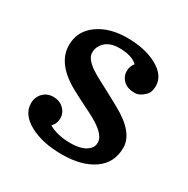

<svg xmlns="http://www.w3.org/2000/svg" viewBox="-124 -616 724 738"><g transform="rotate(30 238.0 -247.0)"><path d="M311.5 -430.2Q286.6 -455.1 230 -455.1Q173.3 -455.1 153.3 -414.1Q147.9 -402.3 147.9 -387.5Q147.9 -372.6 159.7 -358.6Q171.4 -344.7 189.9 -332.3Q208.5 -319.8 231.7 -308.1Q254.9 -296.4 279.8 -282.7Q304.7 -269 332.5 -253.9Q434.6 -198.2 434.6 -130.6Q434.6 -63 381.8 -26.6Q329.1 9.8 241.9 9.8Q154.8 9.8 98.1 -21.5Q41.5 -52.7 41.5 -102.1Q41.5 -128.9 59.3 -147.5Q77.1 -166 104.7 -166Q132.3 -166 150.4 -148.7Q168.5 -131.3 168.5 -107.4Q168.5 -83.5 151.9 -66.9Q190.9 -44.4 248.8 -44.4Q306.6 -44.4 330.1 -71.3Q339.8 -82 339.8 -99.1Q339.8 -139.6 250 -183.6Q187.5 -214.4 156.2 -231.9Q56.2 -288.6 56.2 -368.7Q56.2 -430.2 107.2 -467.3Q158.2 -504.4 237.3 -504.4Q316.4 -504.4 370.4 -474.9Q424.3 -445.3 424.3 -398.4Q424.3 -371.1 411.1 -357.9Q388.2 -335 367.2 -335Q333 -335 315.7 -352.3Q298.3 -369.6 298.3 -392.1Q298.3 -414.6 311.5 -430.2Z"/></g></svg>

Font: Arbutus Slab
Style: Regular
Weight: 400
Version: Version 1.002; ttfautohint (v0.92) -l 10 -r 16 -G 200 -x 7 -